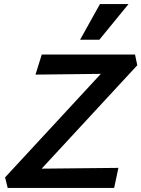

<svg xmlns="http://www.w3.org/2000/svg" viewBox="-20 -927 697 947"><path d="M18 0 5 -52 560 -652 594 -564 155 -559 186 -658H646L657 -605L103 -6L74 -94L564 -99L543 0ZM375 -731 473 -907H614L470 -731Z"/></svg>

Font: Ysabeau
Style: Bold Italic
Weight: 700
Italic angle: -12°
Designer: Christian Thalmann (Catharsis Fonts)
Version: Version 2.002